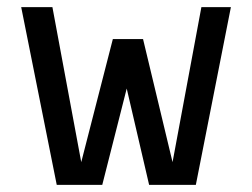

<svg xmlns="http://www.w3.org/2000/svg" viewBox="-20 -520 710 540"><path d="M546.4 -500H629.4L530.8 0H399.4L336.4 -271L267.6 0H139.6L39.6 -500H127.4L208.5 -64L297.4 -410.2H382.3L465.3 -64Z"/></svg>

Font: Moulpali
Style: Regular
Weight: 400
Designer: Danh Hong
Version: Version 8.002; ttfautohint (v1.8.3)